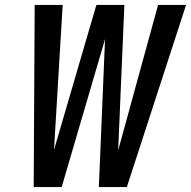

<svg xmlns="http://www.w3.org/2000/svg" viewBox="-20 -755 771 775"><path d="M188 0H189H229L404 -597L379 0H492L731 -735H618L457 -148L482 -735H369L198 -150L233 -735H120L116 0Z"/></svg>

Font: Iosevka Sparkle SmBdObl
Style: Regular
Weight: 600
Italic angle: -9°
Designer: Belleve Invis
Foundry: Belleve Invis
Version: Version 4.5.0; ttfautohint (v1.8.3)